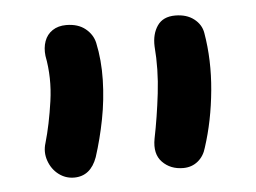

<svg xmlns="http://www.w3.org/2000/svg" viewBox="-35 -758 541 405"><g transform="rotate(-5 235.5 -555.0)"><path d="M338 -394Q311 -394 294 -411.5Q277 -429 283 -461Q292 -505 298 -555.5Q304 -606 300 -655Q299 -681 311 -698.5Q323 -716 349 -716Q373 -716 388.5 -704Q404 -692 407 -674Q417 -616 411 -552Q405 -488 387 -433Q382 -415 369 -404.5Q356 -394 338 -394ZM107 -394Q89 -394 74.5 -405Q60 -416 53.5 -434.5Q47 -453 53 -472Q64 -510 71 -559Q78 -608 69 -655Q67 -672 72 -686Q77 -700 89 -708Q101 -716 118 -716Q143 -716 158.5 -703.5Q174 -691 178 -673Q186 -636 185 -594Q184 -552 176 -511Q168 -470 156 -433Q142 -394 107 -394Z"/></g></svg>

Font: Shantell Sans Light Medium
Style: Regular
Weight: 500
Version: Version 1.008;[ac192a2d6]